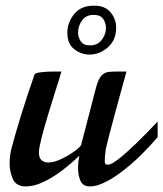

<svg xmlns="http://www.w3.org/2000/svg" viewBox="-20 -648 580 682"><path d="M71.3 14.2Q38.1 14.2 26.1 -11.5Q14.2 -37.1 14.2 -67.9Q14.2 -82 16.1 -96.4Q18.1 -110.8 21 -122.1Q33.2 -168 54.4 -237.1Q75.7 -306.2 102.1 -381.8Q103 -388.2 119.9 -390.6Q136.7 -393.1 155.5 -393.6Q174.3 -394 181.2 -394H198.2Q198.2 -392.6 190.2 -367.2Q182.1 -341.8 170.2 -303.7Q158.2 -265.6 146.2 -225.3Q134.3 -185.1 126.2 -152.6Q118.2 -120.1 118.2 -106.9Q118.2 -86.9 127.7 -78.9Q137.2 -70.8 150.9 -70.8Q171.4 -70.8 197.3 -83Q223.1 -95.2 243.7 -110.1Q264.2 -125 268.1 -132.8L320.8 -335.9Q329.1 -366.7 339.8 -378.7Q350.6 -390.6 364.7 -392.3Q378.9 -394 396 -394H429.2Q429.2 -394 422.9 -370.8Q416.5 -347.7 406.7 -312Q397 -276.4 386.5 -237.8Q376 -199.2 367.7 -167.2Q359.4 -135.3 356 -120.1Q355.5 -113.3 353.8 -101.1Q352.1 -88.9 352.1 -76.2Q352.1 -69.3 354 -66.2Q356 -63 364.3 -63Q375 -63 400.9 -83Q426.8 -103 462.9 -137.9Q499 -172.9 540 -216.3V-161.1Q514.6 -130.9 483.4 -99.9Q452.1 -68.8 418.9 -43Q385.7 -17.1 355 -1.5Q324.2 14.2 299.3 14.2Q274.4 14.2 265.9 -5.6Q257.3 -25.4 257.3 -49.8Q257.3 -76.7 262.2 -95.2Q233.9 -67.9 200.9 -42.7Q168 -17.6 134.5 -1.7Q101.1 14.2 71.3 14.2ZM297.4 -454.1Q269 -454.1 244.1 -472.9Q219.2 -491.7 219.2 -532.2Q219.2 -567.4 243.2 -597.7Q267.1 -627.9 314.5 -627.9Q353.5 -627.9 373 -604Q392.6 -580.1 392.6 -549.8Q392.6 -505.4 363 -479.7Q333.5 -454.1 297.4 -454.1ZM299.3 -486.8Q326.7 -486.8 341.6 -506.6Q356.4 -526.4 356.4 -547.9Q356.4 -566.9 346.4 -581.1Q336.4 -595.2 312.5 -595.2Q285.6 -595.2 271.5 -575.4Q257.3 -555.7 257.3 -533.2Q257.3 -515.6 266.8 -501.2Q276.4 -486.8 299.3 -486.8Z"/></svg>

Font: Norican
Style: Regular
Weight: 400
Designer: Vernon Adams
Foundry: Vernon Adams
Version: Version 1.100; ttfautohint (v1.8.4.7-5d5b);gftools[0.9.33]